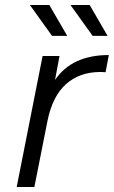

<svg xmlns="http://www.w3.org/2000/svg" viewBox="-20 -751 457 771"><path d="M47 0 151 -526H219L201 -430Q269 -530 417 -530L404 -461Q399 -461 394.5 -461.5Q390 -462 384 -462Q300 -462 245.5 -413.5Q191 -365 171 -267L118 0ZM189 -607 100 -731H178L250 -607ZM352 -607 263 -731H340L412 -607Z"/></svg>

Font: Montserrat
Style: Italic
Weight: 400
Italic angle: -11.3°
Designer: Julieta Ulanovsky
Foundry: Julieta Ulanovsky
Version: Version 9.000; ttfautohint (v1.8.4.7-5d5b)